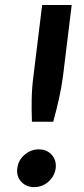

<svg xmlns="http://www.w3.org/2000/svg" viewBox="-20 -744 339 771"><path d="M149.2 -723.8H267.9L232.9 -437.8Q229.9 -414.8 225.9 -392.5Q221.8 -370.3 216.9 -347.9Q212.1 -325.6 206.2 -302.6Q200.4 -279.6 193.8 -255.1H108.2Q107 -279.6 107 -302.6Q106.9 -325.6 107.3 -347.9Q107.8 -370.3 109.5 -392.5Q111.2 -414.8 114.2 -437.8ZM49.6 -68.7Q53.2 -100.4 78.5 -122.3Q103.9 -144.2 135.1 -144.2Q168.4 -144.2 187.8 -122.3Q207.2 -100.4 203.7 -68.7Q199.1 -36.4 174.6 -14.5Q150.1 7.4 116.7 7.4Q85 7.4 65 -14.5Q45 -36.4 49.6 -68.7Z"/></svg>

Font: Aleo
Style: Italic
Weight: 400
Italic angle: -7°
Designer: Alessio Laiso
Foundry: Alessio Laiso
Version: Version 2.001;gftools[0.9.29]